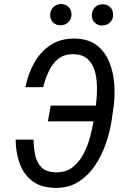

<svg xmlns="http://www.w3.org/2000/svg" viewBox="-20 -910 613 940"><path d="M462.4 -393.1 448.7 -315.9H214.4L228 -393.1ZM56.6 -226.6H144Q145 -187 152.3 -150.9Q159.7 -114.7 182.4 -91.3Q205.1 -67.9 252 -66.4Q300.3 -64.9 333.3 -89.6Q366.2 -114.3 387.5 -154.1Q408.7 -193.8 420.7 -238Q432.6 -282.2 438.5 -319.8L449.2 -391.6Q452.6 -417.5 454.3 -450.4Q456.1 -483.4 452.9 -516.8Q449.7 -550.3 438.2 -578.6Q426.8 -606.9 404.3 -625Q381.8 -643.1 344.7 -644.5Q296.4 -646.5 266.4 -622.8Q236.3 -599.1 219 -561.3Q201.7 -523.4 191.4 -483.4L104.5 -482.9Q116.7 -546.9 147.2 -601.8Q177.7 -656.7 228 -689.7Q278.3 -722.7 349.1 -721.2Q414.6 -719.2 454.8 -687.5Q495.1 -655.8 515.1 -606Q535.2 -556.2 539.3 -499.3Q543.5 -442.4 536.6 -390.1L526.4 -319.8Q518.1 -265.1 498 -206.5Q478 -147.9 444.3 -98.4Q410.6 -48.8 361.8 -18.6Q313 11.7 247.1 9.8Q178.2 7.8 136.5 -25.1Q94.7 -58.1 75.9 -111.1Q57.1 -164.1 56.6 -226.6ZM225.6 -836.4Q226.1 -858.9 240.5 -874.3Q254.9 -889.6 277.8 -890.1Q300.8 -890.6 315.4 -876Q330.1 -861.3 330.1 -838.4Q329.6 -815.9 314.7 -801.3Q299.8 -786.6 277.3 -786.1Q255.4 -785.6 240.5 -799.8Q225.6 -814 225.6 -836.4ZM429.7 -835.4Q429.7 -857.9 444.1 -873.3Q458.5 -888.7 481.4 -889.2Q504.4 -889.6 519.3 -875Q534.2 -860.4 533.7 -837.4Q533.7 -814.9 518.8 -800.3Q503.9 -785.6 481.4 -785.2Q459 -784.7 444.3 -798.6Q429.7 -812.5 429.7 -835.4Z"/></svg>

Font: Roboto Condensed
Style: Italic
Weight: 400
Italic angle: -12°
Designer: Christian Robertson
Foundry: Google
Version: Version 3.0